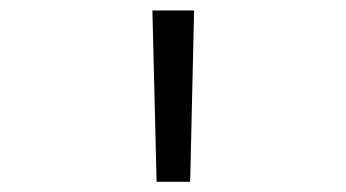

<svg xmlns="http://www.w3.org/2000/svg" viewBox="-20 -750 660 366"><path d="M342.5 -403.5 350 -730H270.5L278.5 -403.5Z"/></svg>

Font: Monaspace Neon Light
Style: Regular
Weight: 300
Designer: Riley Cran & the Lettermatic Team
Foundry: Lettermatic
Version: Version 1.200 (Monaspace Neon)